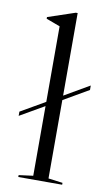

<svg xmlns="http://www.w3.org/2000/svg" viewBox="-84 -764 454 806"><g transform="rotate(10 143.5 -360.5)"><path d="M180 -350V-16L241 -8V0H54V-8L115 -16V-313L11 -253V-271L115 -331V-653L56 -675V-682L172 -721H180V-369L287 -431V-412Z"/></g></svg>

Font: Libre Caslon Display
Style: Regular
Weight: 400
Designer: Pablo Impallari, Rodrigo Fuenzalida
Foundry: Pablo Impallari, Rodrigo Fuenzalida
Version: Version 1.100; ttfautohint (v1.6) -l 8 -r 50 -G 200 -x 14 -D